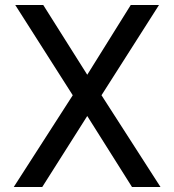

<svg xmlns="http://www.w3.org/2000/svg" viewBox="-20 -750 696 768"><path d="M329 -451 503 -730H616L386 -369L622 -2H508L329 -286L149 -2H35L271 -369L41 -730H153Z"/></svg>

Font: lipipragatuchhi
Style: Regular
Weight: 400
Designer: Abhinash Majhi
Version: Version 1.000